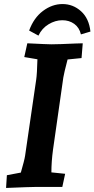

<svg xmlns="http://www.w3.org/2000/svg" viewBox="-20 -924 467 949"><path d="M14 -58 83 -71Q101 -133 104 -154L159 -531Q163 -557 165 -631L100 -642L115 -710Q215 -705 234 -705Q268 -705 354 -709L389 -710L383 -637L314 -630Q296 -561 293 -541L242 -184Q234 -125 234 -72L302 -65L288 0H155Q130 0 10 5ZM289 -904Q341 -904 380.5 -868.5Q420 -833 427 -768L380 -754Q372 -788 347 -806Q322 -824 288 -824Q253 -824 220 -804Q187 -784 170 -748L124 -773Q147 -836 192.5 -870Q238 -904 289 -904Z"/></svg>

Font: Andada Pro ExtraBold
Style: Italic
Weight: 800
Italic angle: -6.99998°
Designer: Carolina Giovagnoli
Foundry: Huerta Tipografica
Version: Version 3.005; ttfautohint (v1.8.4)